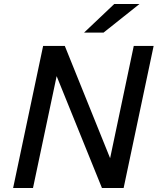

<svg xmlns="http://www.w3.org/2000/svg" viewBox="-20 -946 795 966"><path d="M46 0 197 -715H306L534 -150L653 -715H753L602 0H493L265 -563L146 0ZM403 -782 555 -926H682L501 -782Z"/></svg>

Font: Wix Madefor Text Medium
Style: Italic
Weight: 500
Italic angle: -12°
Designer: Dalton Maag Ltd
Foundry: Dalton Maag Ltd
Version: Version 3.100